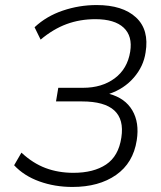

<svg xmlns="http://www.w3.org/2000/svg" viewBox="-20 -733 640 761"><path d="M267 8Q197 8 136 -14Q75 -36 36 -78L65 -128Q110 -86 160.5 -67Q211 -48 271 -48Q351 -48 400.5 -81Q450 -114 461 -188Q483 -331 305 -331H202L211 -385H309Q384 -385 434.5 -422.5Q485 -460 496 -528Q506 -590 470 -623.5Q434 -657 358 -657Q297 -657 244 -637.5Q191 -618 141 -576L117 -625Q164 -669 229 -691Q294 -713 363 -713Q466 -713 519 -664Q572 -615 557 -525Q549 -470 510.5 -425.5Q472 -381 413 -361Q476 -344 504.5 -295.5Q533 -247 522 -177Q508 -87 440 -39.5Q372 8 267 8Z"/></svg>

Font: Mulish Light
Style: Italic
Weight: 300
Italic angle: -9°
Designer: Vernon Adams
Foundry: Vernon Adams
Version: Version 3.603; ttfautohint (v1.8.3)